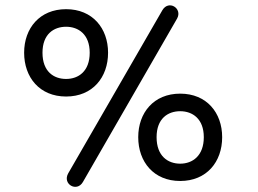

<svg xmlns="http://www.w3.org/2000/svg" viewBox="-20 -701 985 732"><path d="M296 -7 655 -630C677 -669 623 -703 599 -662L240 -40C217 1 273 33 296 -7ZM232 -333C333 -333 392 -406 392 -500C392 -593 333 -666 232 -666C131 -666 72 -593 72 -500C72 -406 131 -333 232 -333ZM232 -400C185 -400 142 -428 142 -500C142 -571 185 -599 232 -599C279 -599 322 -570 322 -500C322 -429 279 -400 232 -400ZM667 -11C768 -11 827 -84 827 -178C827 -271 768 -344 667 -344C566 -344 507 -271 507 -178C507 -84 566 -11 667 -11ZM667 -77C620 -77 577 -106 577 -178C577 -249 620 -277 667 -277C714 -277 757 -248 757 -178C757 -107 714 -77 667 -77Z"/></svg>

Font: SN Pro SemiBold
Style: Regular
Weight: 600
Designer: Tobias Whetton
Foundry: Supernotes
Version: Version 1.003;Glyphs 3.3 (3324)